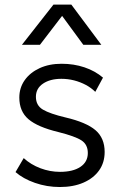

<svg xmlns="http://www.w3.org/2000/svg" viewBox="-20 -774 516 810"><path d="M232.5 15Q177.5 15 127.5 -2.5Q77.5 -20 45.5 -48L80 -107Q110 -79.5 150.5 -64.2Q191 -49 233 -49Q288 -49 319.2 -70Q350.5 -91 350.5 -128.5Q350.5 -164 324 -181.5Q297.5 -199 226 -217Q139 -238 100.2 -271Q61.5 -304 61.5 -362.5Q61.5 -403.5 84.2 -435.8Q107 -468 147.2 -486.5Q187.5 -505 240 -505Q291.5 -505 336.2 -490Q381 -475 414.5 -446.5L382 -386.5Q365 -403.5 342 -415.8Q319 -428 292.8 -434.8Q266.5 -441.5 239 -441.5Q191.5 -441.5 161.5 -421.2Q131.5 -401 131.5 -365.5Q131.5 -329 161.2 -311.5Q191 -294 256.5 -278.5Q344 -258 382.8 -224.8Q421.5 -191.5 421.5 -133Q421.5 -88 398 -55Q374.5 -22 332 -3.5Q289.5 15 232.5 15ZM72.5 -585 205.5 -754.5H281L407.5 -585H331.5L242 -707L148.5 -585Z"/></svg>

Font: Geologica Roman ExtraLight
Style: Regular
Weight: 250
Designer: Sindre Bremnes, Frode Helland
Foundry: Monokrom Skriftforlag AS
Version: Version 1.010;gftools[0.9.28]